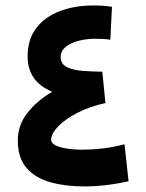

<svg xmlns="http://www.w3.org/2000/svg" viewBox="-20 -669 523 689"><path d="M167.5 -339.8Q79.1 -376 79.1 -466.3Q79.1 -528.3 110.6 -568.8Q142.1 -609.4 195.6 -629.4Q249 -649.4 315.4 -649.4Q334 -649.4 349.1 -648.4Q364.3 -647.5 381.8 -644.5L376 -526.4Q360.8 -528.8 347.9 -529.3Q335 -529.8 318.8 -529.8Q290.5 -529.8 262.5 -522.7Q234.4 -515.6 216.1 -501Q197.8 -486.3 197.8 -464.4Q197.8 -439 220.5 -428Q243.2 -417 277.6 -414.6Q312 -412.1 347.2 -411.6L358.4 -299.3Q301.3 -286.6 257.3 -263.9Q213.4 -241.2 188.5 -215.3Q163.6 -189.5 163.6 -167Q163.6 -150.4 196 -141.1Q228.5 -131.8 275.4 -131.8Q309.1 -131.8 346.7 -136Q384.3 -140.1 426.8 -151.4L441.4 -18.6Q358.9 0 281.7 0Q214.4 0 160.4 -15.1Q106.4 -30.3 75.2 -66.4Q43.9 -102.5 43.9 -165Q43.9 -219.2 77.6 -262.9Q111.3 -306.6 167.5 -339.8Z"/></svg>

Font: Vazirmatn UI
Style: Bold
Weight: 700
Designer: Saber Rastikerdar
Foundry: Saber Rastikerdar
Version: Version 33.003